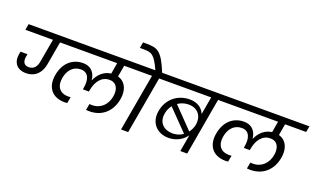

<svg xmlns="http://www.w3.org/2000/svg" viewBox="-93 -1545 3508 2109"><g transform="rotate(20 1660.5 -490.5)"><path d="M558.5 -669.6 571.4 -740H38.3L26.2 -669.6ZM193.1 -223.9C309.3 -223.9 367.9 -303.7 383.9 -399.6L435.4 -692.7L350.4 -682.1L299.7 -395.9C291.7 -347.7 265.8 -295.8 199.2 -295.8C136.6 -295.8 125.1 -345.7 133.6 -394.4L139.6 -425.4H58.4C56.4 -415.4 54.4 -404.6 52.4 -394.6C34.4 -295.4 85.8 -223.9 193.1 -223.9ZM899.6 -398.3C894.3 -467 854.8 -542.6 747.6 -542.6C625.6 -542.6 529.7 -461 504.7 -316.8C478.9 -177.8 545.7 -68.5 703.3 -68.5C713.6 -68.5 721.6 -69.5 733.1 -70.5L746.6 -144.1C736.4 -143.1 727.2 -142.1 718.7 -142.1C612.4 -142.1 570.7 -214 588.2 -312.3C604.4 -402.4 659.3 -469.2 748.9 -469.2C837.9 -469.2 865.9 -392.1 845.7 -286.4L843.9 -270.8H913.8L916.3 -286.4C935.5 -394.4 992.6 -469.2 1082.9 -469.2C1168.3 -469.2 1199.2 -399.9 1184 -312.3C1166.5 -213.2 1098.4 -142.1 995.1 -142.1C985.9 -142.1 975.1 -143.1 966.4 -144.1L952.8 -70.5C964.1 -69.5 979.3 -68.5 989.1 -68.5C1145.9 -67 1243.7 -169.5 1268.2 -309.3C1293 -448.9 1225.3 -542.6 1106.9 -542.6C995.4 -542.6 931.9 -468.8 901.6 -398.3ZM1154.6 -517.3 1180.9 -669.6H1427.3L1440.1 -740H483.4L470.6 -669.6H1098.9L1072.7 -517.3Z M1471.3 0 1589.5 -669.6H1721.3L1733.4 -740H1387.1L1374.2 -669.6H1506L1387.9 0ZM1600.8 -736.2C1507.6 -963.3 1460.3 -980.6 1328.2 -981.4H1287.9L1275.8 -912.5H1317.6C1415.3 -912.5 1447 -899.5 1521.6 -736.2Z M2161.1 0 2278.3 -669.6H2410.1L2422.2 -740H1680.3L1668.2 -669.6H2197.9L2155 -424.4L2172.8 -387C2177.9 -474.1 2120.7 -568.8 1985.4 -568.8C1847.3 -568.8 1731.1 -478.6 1705.9 -333.4C1679.9 -188.1 1772.8 -91.3 1906.6 -91.3C2029.5 -91.3 2115.4 -168.1 2142.2 -252.6L2123.4 -246.1L2080.7 0ZM1931.8 -152.6C1831.7 -152.6 1758.5 -218 1778.8 -329.6C1798.5 -441.9 1892.3 -512 1992.9 -512C2113.5 -512 2158.7 -419.5 2142.7 -331.6C2128.2 -248.9 2055.1 -152.6 1931.8 -152.6ZM2120.1 -213.9 1845.6 -497.3 1799.1 -454.1 2076.8 -168.9Z M2780.3 -398.3C2775 -467 2735.4 -542.6 2628.3 -542.6C2506.3 -542.6 2410.4 -461 2385.4 -316.8C2359.6 -177.8 2426.4 -68.5 2584 -68.5C2594.2 -68.5 2602.2 -69.5 2613.8 -70.5L2627.3 -144.1C2617.1 -143.1 2607.8 -142.1 2599.4 -142.1C2493.1 -142.1 2451.4 -214 2468.9 -312.3C2485.1 -402.4 2540 -469.2 2629.5 -469.2C2718.6 -469.2 2746.5 -392.1 2726.3 -286.4L2724.6 -270.8H2794.5L2797 -286.4C2816.2 -394.4 2873.3 -469.2 2963.6 -469.2C3048.9 -469.2 3079.9 -399.9 3064.7 -312.3C3047.2 -213.2 2979.1 -142.1 2875.8 -142.1C2866.6 -142.1 2855.8 -143.1 2847.1 -144.1L2833.5 -70.5C2844.8 -69.5 2860 -68.5 2869.8 -68.5C3026.6 -67 3124.4 -169.5 3148.9 -309.3C3173.7 -448.9 3106 -542.6 2987.5 -542.6C2876.1 -542.6 2812.6 -468.8 2782.3 -398.3ZM3035.3 -517.3 3061.5 -669.6H3308L3320.8 -740H2364.1L2351.3 -669.6H2979.6L2953.4 -517.3Z"/></g></svg>

Font: Poppins Devanagari Thin
Style: Italic
Weight: 100
Italic angle: -10°
Designer: Ninad Kale (Devanagari), Jonny Pinhorn (Latin)
Foundry: Indian Type Foundry
Version: 4.005